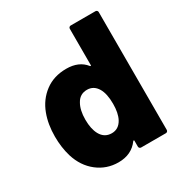

<svg xmlns="http://www.w3.org/2000/svg" viewBox="-166 -823 905 954"><g transform="rotate(-30 286.5 -346.0)"><path d="M362 -688Q362 -693 365.5 -696.5Q369 -700 374 -700H516Q521 -700 524.5 -696.5Q528 -693 528 -688V-12Q528 -7 524.5 -3.5Q521 0 516 0H374Q369 0 365.5 -3.5Q362 -7 362 -12V-45Q362 -48 361 -48.5Q360 -49 359 -49Q358 -49 356 -47Q316 8 241 8Q173 8 120.5 -33Q68 -74 46 -145Q30 -199 30 -261Q30 -331 51 -387Q74 -449 124.5 -487Q175 -525 247 -525Q319 -525 356 -478Q358 -476 359 -476Q360 -476 361 -476.5Q362 -477 362 -480ZM345 -173Q362 -205 362 -258Q362 -316 343 -348Q322 -383 284 -383Q243 -383 223 -347Q203 -313 203 -258Q203 -205 221 -172Q242 -134 284 -134Q324 -134 345 -173Z"/></g></svg>

Font: LinhAnh ExtBd
Style: Regular
Weight: 800
Designer: Jeremy Tribby
Foundry: Tribby Type
Version: Version 1.408